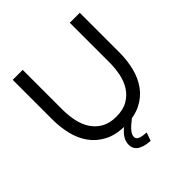

<svg xmlns="http://www.w3.org/2000/svg" viewBox="-235 -874 1225 1225"><g transform="rotate(-45 377.5 -261.0)"><path d="M378 5Q293 5 235 -25Q177 -55 141.5 -104.5Q106 -154 90.5 -218.5Q75 -283 75 -351V-710H165V-351Q165 -299 175.5 -249Q186 -199 210.5 -161Q235 -123 275.5 -99.5Q316 -76 377 -76Q439 -76 480 -100Q521 -124 545.5 -162.5Q570 -201 580 -250.5Q590 -300 590 -351V-710H680V-351Q680 -279 663.5 -214.5Q647 -150 611 -101Q575 -52 517.5 -23.5Q460 5 378 5ZM305 106Q305 73 327.5 42.5Q350 12 398 -19H422L442 -1Q400 31 382 53Q364 75 364 94Q364 114 385 122Q406 130 442 132L422 188Q385 185 362 177Q339 169 326.5 157.5Q314 146 309.5 132.5Q305 119 305 106Z"/></g></svg>

Font: Rising Sun
Style: Regular
Weight: 400
Designer: Matt McInerney, Pablo Impallari, Rodrigo Fuenzalida (Raleway font), Stephen Hutchings (Greek), Cristiano Sobral (main ch
Foundry: The Rising Sun Project Authors
Version: Version 4.327; ttfautohint (v1.8.4.7-5d5b-dirty)